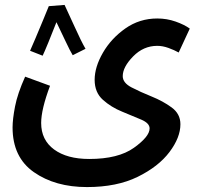

<svg xmlns="http://www.w3.org/2000/svg" viewBox="-20 -528 809 779"><path d="M31 -11Q31 110 117.5 170.5Q204 231 333 231Q454 231 538.5 189.5Q623 148 667.5 89Q712 30 712 -24Q712 -66 676.5 -92Q641 -118 595 -136.5Q549 -155 513.5 -173.5Q478 -192 478 -219Q478 -256 520 -299Q562 -342 618 -342Q640 -342 663.5 -333.5Q687 -325 705 -315L750 -412Q728 -428 692.5 -440.5Q657 -453 618 -453Q546 -453 488.5 -412.5Q431 -372 397.5 -314Q364 -256 364 -204Q364 -153 397.5 -123Q431 -93 475.5 -75Q520 -57 553.5 -42.5Q587 -28 587 -7Q587 26 523.5 71.5Q460 117 342 117Q252 117 199.5 78.5Q147 40 147 -29Q147 -84 183 -180L82 -217Q51 -148 41 -96Q31 -44 31 -11ZM102 -322 153 -302Q159 -314 176.5 -356.5Q194 -399 209 -438Q225 -405 245 -362.5Q265 -320 275 -304L327 -330Q309 -361 282.5 -420Q256 -479 242 -508L178 -503Q170 -483 154 -444.5Q138 -406 123 -370.5Q108 -335 102 -322Z"/></svg>

Font: Noto Sans Arabic UI SemiCondensed Semi
Style: Regular
Weight: 600
Width: 4
Designer: Nadine Chahine - Monotype Design Team
Foundry: Monotype Imaging Inc.
Version: Version 1.900